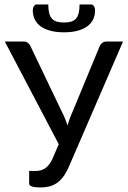

<svg xmlns="http://www.w3.org/2000/svg" viewBox="-20 -826 567 852"><path d="M1.5 0ZM139.2 -67.4Q149.4 -67.4 159.4 -69.8Q169.4 -72.3 179 -78.4Q188.5 -84.5 197 -95Q205.6 -105.5 212.9 -121.6L240.7 -186L1.5 -641.6H85Q96.2 -641.6 103.5 -636Q110.8 -630.4 115.2 -621.1L252.9 -333.5Q269.5 -301.8 279.3 -269Q284.2 -285.2 290 -301.3Q295.9 -317.4 303.2 -333L422.4 -621.1Q425.8 -628.9 433.3 -635.3Q440.9 -641.6 452.1 -641.6H525.9L284.7 -84Q272.9 -57.6 259.5 -40.3Q246.1 -22.9 230.5 -12.7Q214.8 -2.4 197 1.7Q179.2 5.9 158.7 5.9Q109.4 5.9 109.4 -11.7V-67.4H139.2ZM264.2 -726.1Q283.2 -726.1 296.4 -730.2Q309.6 -734.4 317.6 -743.9Q325.7 -753.4 329.3 -768.6Q333 -783.7 333 -806.2H383.3Q392.6 -806.2 397.2 -798.3Q401.9 -790.5 401.9 -780.8Q401.9 -733.4 365.5 -708Q329.1 -682.6 264.2 -682.6Q198.7 -682.6 162.1 -708Q125.5 -733.4 125.5 -780.8Q125.5 -790.5 130.1 -798.3Q134.8 -806.2 144 -806.2H194.3Q194.3 -783.7 198 -768.6Q201.7 -753.4 210 -743.9Q218.3 -734.4 231.4 -730.2Q244.6 -726.1 264.2 -726.1Z"/></svg>

Font: Carlito
Style: Regular
Weight: 400
Designer: Lukasz Dziedzic
Foundry: tyPoland Lukasz Dziedzic
Version: Version 1.103; Beta1; all basic design good, some composites